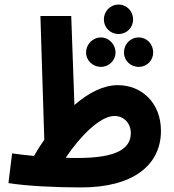

<svg xmlns="http://www.w3.org/2000/svg" viewBox="-20 -808 760 841"><path d="M500 -659C535 -659 563 -687 563 -723C563 -759 535 -788 500 -788C463 -788 435 -759 435 -723C435 -687 463 -659 500 -659ZM336 13C562 13 685 -84 685 -235C685 -356 602 -435 496 -435C433 -435 368 -402 306 -348L292 -738H157L174 -196C158 -173 143 -150 129 -125C100 -128 68 -131 33 -136L17 -6C97 7 228 13 336 13ZM422 -515C457 -515 486 -543 486 -578C486 -614 457 -644 422 -644C386 -644 357 -614 357 -578C357 -543 386 -515 422 -515ZM588 -515C623 -515 651 -543 651 -578C651 -615 623 -644 588 -644C551 -644 523 -615 523 -578C523 -543 551 -515 588 -515ZM481 -300C525 -300 553 -266 553 -225C553 -157 491 -116 320 -116C302 -116 285 -116 268 -117C329 -209 418 -300 481 -300Z"/></svg>

Font: Noto Sans Arabic UI XCn
Style: Bold
Weight: 700
Width: 2
Designer: Monotype Design Team, Nadine Chahine and Nizar Qandah
Foundry: Monotype Imaging Inc.
Version: Version 2.010